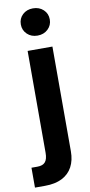

<svg xmlns="http://www.w3.org/2000/svg" viewBox="-136 -773 478 1017"><g transform="rotate(-10 102.5 -264.5)"><path d="M53.2 -515.6H186.5V47.9Q186.5 96.2 167.7 131.3Q148.9 166.5 111.8 185.3Q74.7 204.1 20 204.1H-34.2V97.2H-2Q26.9 97.2 40 81.8Q53.2 66.4 53.2 32.7ZM119.6 -586.4Q85.9 -586.4 64 -607.4Q42 -628.4 42 -659.7Q42 -691.4 64 -712.2Q85.9 -732.9 119.6 -732.9Q153.3 -732.9 175.5 -712.2Q197.8 -691.4 197.8 -659.7Q197.8 -628.4 175.5 -607.4Q153.3 -586.4 119.6 -586.4Z"/></g></svg>

Font: Inter Cardless Display
Style: Bold
Weight: 700
Designer: Rasmus Andersson
Foundry: rsms
Version: Version 4.001;git-9221beed3